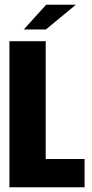

<svg xmlns="http://www.w3.org/2000/svg" viewBox="-20 -795 389 815"><path d="M20 -620H174V-120H339V0H20ZM81 -670 176 -775H302L175 -670Z"/></svg>

Font: Smooch Sans Black
Style: Regular
Weight: 900
Designer: Robert E. Leuschke
Foundry: Robert E. Leuschke
Version: Version 1.010; ttfautohint (v1.8.3)